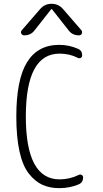

<svg xmlns="http://www.w3.org/2000/svg" viewBox="-20 -975 540 1005"><path d="M311.5 -925.8 406.2 -816.4Q412.1 -808.6 408.2 -799.3Q404.3 -790 393.6 -790Q358.4 -790 338.9 -816.4L252 -926.8Q251 -927.7 250 -927.7L248 -926.8L161.1 -816.4Q141.6 -790 106.4 -790Q96.7 -790 91.8 -798.8Q86.9 -807.6 93.8 -816.4L188.5 -925.8Q212.9 -955.1 250 -955.1Q287.1 -955.1 311.5 -925.8ZM290 9.8Q240.2 9.8 201.7 -7.8Q163.1 -25.4 130.9 -66.4Q98.6 -107.4 82 -182.6Q65.4 -257.8 65.4 -365.2Q65.4 -558.6 121.6 -649.4Q177.7 -740.2 290 -740.2Q341.8 -740.2 387.7 -719.7Q410.2 -710.9 410.2 -684.6Q410.2 -676.8 403.3 -672.4Q396.5 -668 387.7 -671.9Q344.7 -694.3 292 -694.3Q115.2 -694.3 115.2 -365.2Q115.2 -36.1 292 -36.1Q344.7 -36.1 392.6 -59.6Q400.4 -63.5 407.7 -59.1Q415 -54.7 415 -46.9Q415 -19.5 391.6 -9.8Q344.7 9.8 290 9.8Z"/></svg>

Font: Rounded-X Mgen+ 2m light
Style: Regular
Weight: 200
Designer: [Source Han Sans]
Ryoko NISHIZUKA  (kana & ideographs); Paul D. Hunt (Latin, Greek & Cyrillic); Wenlong ZHANG  (bopomofo
Version: Version 1.059.20150602